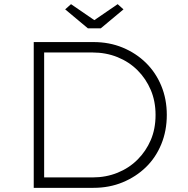

<svg xmlns="http://www.w3.org/2000/svg" viewBox="-20 -902 903 922"><path d="M142 0V-700H429Q505 -700 569 -673.5Q633 -647 680.5 -600.5Q728 -554 754.5 -490Q781 -426 781 -350Q781 -274 754.5 -209.5Q728 -145 680.5 -99Q633 -53 569 -26.5Q505 0 429 0ZM192 -33 178 -50H424Q489 -50 544.5 -72.5Q600 -95 640.5 -135.5Q681 -176 704 -229.5Q727 -283 727 -350Q727 -416 704 -470Q681 -524 640.5 -564.5Q600 -605 544.5 -627.5Q489 -650 424 -650H175L192 -665ZM402 -766 293 -857 321 -882 448 -795H418L545 -882L573 -857L464 -766Z"/></svg>

Font: Lexend Exa ExtraLight
Style: Regular
Weight: 250
Designer: Bonnie Shaver-Troup, Thomas Jockin
Foundry: Lexend
Version: Version 1.007